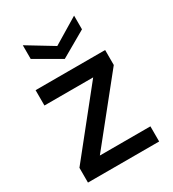

<svg xmlns="http://www.w3.org/2000/svg" viewBox="-176 -815 819 911"><g transform="rotate(-30 234.0 -359.5)"><path d="M35 0V-81L306 -420H39V-504H420V-422L148 -83H425V0ZM233 -563 93 -644V-719L233 -634L374 -719V-644Z"/></g></svg>

Font: DM Sans Medium
Style: Regular
Weight: 500
Designer: Colophon Foundry, Jonny Pinhorn
Foundry: Colophon Foundry
Version: Version 4.004; ttfautohint (v1.8.4.7-5d5b)